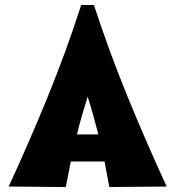

<svg xmlns="http://www.w3.org/2000/svg" viewBox="-20 -751 706 773"><path d="M420 2 401 -101H265L245 2L15 0Q98 -180 172 -361Q246 -542 307 -731H358Q420 -542 494 -361Q568 -180 651 0ZM376 -210Q366 -248 355.5 -286Q345 -324 333 -362Q321 -324 310 -286Q299 -248 290 -210Z"/></svg>

Font: CAT Rhythmus
Style: Regular
Weight: 400
Designer: Peter Wiegel nach alter Vorlage
Foundry: Peter Wiegel
Version: 1.000